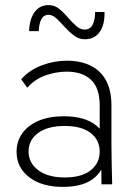

<svg xmlns="http://www.w3.org/2000/svg" viewBox="-20 -723 535 753"><path d="M378 0 376 -165 371 -177V-310Q371 -378 337 -410Q303 -442 241 -442Q201 -442 159 -427.5Q117 -413 87 -379L63 -412Q96 -449 144.5 -467Q193 -485 242 -485Q295 -485 334.5 -466Q374 -447 395.5 -408Q417 -369 417 -310V-160Q417 -120 418 -80.5Q419 -41 420 0ZM227 10Q144 10 94.5 -28Q45 -66 45 -128Q45 -168 67 -199.5Q89 -231 130.5 -249Q172 -267 230 -267Q314 -267 358.5 -230Q403 -193 403 -133H396Q396 -67 353.5 -28.5Q311 10 227 10ZM234 -27Q300 -27 335.5 -55Q371 -83 371 -128Q371 -174 335.5 -201.5Q300 -229 234 -229Q167 -229 129.5 -201.5Q92 -174 92 -129Q92 -84 130 -55.5Q168 -27 234 -27ZM313 -569Q289 -569 269.5 -584Q250 -599 233.5 -617.5Q217 -636 201.5 -650.5Q186 -665 170 -665Q152 -665 142.5 -648Q133 -631 132 -601H94Q96 -649 116 -676Q136 -703 170 -703Q194 -703 212 -688.5Q230 -674 246 -655Q262 -636 278.5 -621.5Q295 -607 312 -607Q333 -607 343 -625.5Q353 -644 353 -676H390Q391 -625 370.5 -597Q350 -569 313 -569Z"/></svg>

Font: SUSE ExtraLight
Style: Regular
Weight: 250
Designer: Rene Bieder
Foundry: SUSE
Version: Version 1.000